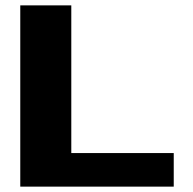

<svg xmlns="http://www.w3.org/2000/svg" viewBox="-20 -695 720 715"><path d="M55.5 0H627V-125H245.5V-675H55.5Z"/></svg>

Font: Anybody Expanded
Style: Bold
Weight: 700
Width: 7
Designer: Tyler Finck
Foundry: Etcetera Type Company
Version: Version 1.113;gftools[0.9.25]